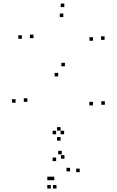

<svg xmlns="http://www.w3.org/2000/svg" viewBox="-20 -772 660 1084"><path d="M343 -732V-752H323V-732ZM103.5 -553V-573H83.5V-553ZM308.5 -340.5V-360.5H288.5V-340.5ZM504.5 -177V-197H484.5V-177ZM322 -34.5V-54.5H302V-34.5ZM134.5 -197V-217H114.5V-197ZM68 -192V-212H48V-192ZM322 22V2H302V22ZM572 -180.5V-200.5H552V-180.5ZM346.5 -397.5V-417.5H326.5V-397.5ZM169 -556.5V-576.5H149V-556.5ZM337.5 -675.5V-695.5H317.5V-675.5ZM505 -542V-562H485V-542ZM570.5 -547V-567H550.5V-547ZM344 124V104H324V124ZM342 -14V-34H322V-14ZM297 -14V-34H277V-14ZM297 137.5V117.5H277V137.5ZM375.5 195.5V175.5H355.5V195.5ZM286.5 245.5V225.5H266.5V245.5ZM267 245.5V225.5H247V245.5ZM267 292.5V272.5H247V292.5ZM299 292.5V272.5H279V292.5ZM430 200V180H410V200ZM328.5 99.5V79.5H308.5V99.5Z"/></svg>

Font: Monaspace Neon Dots Var
Style: Regular
Weight: 400
Designer: Riley Cran and the Lettermatic Team
Version: Version 1.100 (Monaspace Neon Dots)